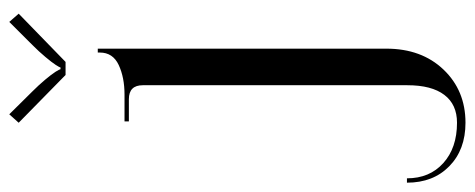

<svg xmlns="http://www.w3.org/2000/svg" viewBox="-424 -524 1014 410"><g transform="rotate(-90 83.0 -319.0)"><path d="M155.8 -686H127.9L25.9 -786.1L43.9 -806.2L92.8 -756.8Q106.4 -743.2 117.9 -729.5Q129.4 -715.8 134.8 -707.3Q140.1 -698.7 140.1 -696.8H144Q144 -698.7 149.4 -707Q154.8 -715.3 166.3 -729Q177.7 -742.7 191.9 -756.8L241.2 -806.2L258.8 -786.1ZM184.1 -532.2V-1Q184.1 74.2 139.4 121.1Q94.7 168 25.9 168Q-31.7 168 -66.9 133.5Q-102.1 99.1 -102.1 43H-92.8Q-92.8 91.3 -60.3 120.6Q-27.8 149.9 25.9 149.9Q64.9 149.9 85.4 122.8Q106 95.7 106 43.9V-521Q106 -550.8 76.2 -550.8H28.8V-560.1H85.9Q122.6 -560.1 149.2 -572.5Q175.8 -585 175.8 -612.8V-617.2H184.1Z"/></g></svg>

Font: FoglihtenNo07calt
Style: Regular
Weight: 500
Designer: gluk (gluksza@wp.pl)
Foundry: gluk (gluksza@wp.pl)
Version: Version 0.844